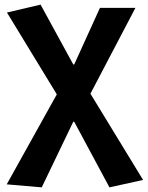

<svg xmlns="http://www.w3.org/2000/svg" viewBox="-20 -594 637 828"><path d="M117 7 9 201 160 214 296 -69H300L452 214L597 182L370 -190L564 -560H487H411L300 -316H296L155 -574L10 -540L225 -187Z"/></svg>

Font: GenSekiGothic2 TW B
Style: Regular
Weight: 700
Version: Version 2.100;PS 2.1;hotconv 16.6.51;makeotf.lib2.5.65220 DE